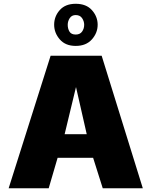

<svg xmlns="http://www.w3.org/2000/svg" viewBox="-20 -1010 812 1030"><path d="M26.4 0 251.5 -710.9H525.4L746.1 0H531.2L479.5 -163.6H289.1L241.2 0ZM326.7 -290H445.3L387.7 -543ZM386.2 -763.7Q331.1 -763.7 300.8 -798.6Q270.5 -833.5 270.5 -877.4Q270.5 -921.9 300.5 -955.8Q330.6 -989.7 386.2 -989.7Q442.9 -989.7 473.4 -955.3Q503.9 -920.9 503.9 -877.4Q503.9 -833.5 472.9 -798.6Q441.9 -763.7 386.2 -763.7ZM386.2 -824.7Q409.2 -824.7 420.4 -840.6Q431.6 -856.4 431.6 -877Q431.6 -896 420.4 -912.6Q409.2 -929.2 386.2 -929.2Q364.7 -929.2 354 -912.6Q343.3 -896 343.3 -877Q343.3 -856 352.8 -840.3Q362.3 -824.7 386.2 -824.7Z"/></svg>

Font: Comme Black
Style: Regular
Weight: 900
Version: Version 1.000;gftools[0.9.27]